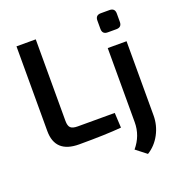

<svg xmlns="http://www.w3.org/2000/svg" viewBox="-156 -837 1101 1170"><g transform="rotate(-20 394.0 -252.0)"><path d="M683 -704Q718 -704 718 -669V-615Q718 -580 683 -580H627Q592 -580 592 -615V-669Q592 -704 627 -704ZM200 -690V-161Q200 -129 213 -116.5Q226 -104 259 -104H499L504 -7Q406 2 230 2Q75 2 75 -141V-690ZM716 -490V-9Q716 55 686 111.5Q656 168 604 200L536 147Q594 78 594 -9V-490Z"/></g></svg>

Font: Exo 2 Semi Bold
Style: Regular
Weight: 600
Designer: Natanael Gama
Version: Version 1.001;PS 001.001;hotconv 1.0.88;makeotf.lib2.5.64775